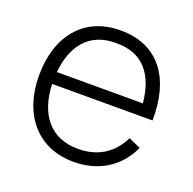

<svg xmlns="http://www.w3.org/2000/svg" viewBox="-109 -689 821 816"><g transform="rotate(20 301.5 -281.0)"><path d="M106.3 -264.6H560.4C563.5 -451 479.2 -578.1 303.1 -578.1C137.5 -578.1 41.7 -458.3 41.7 -280.2C41.7 -107.3 137.5 15.6 305.2 15.6C414.6 15.6 504.2 -37.5 549 -136.5L494.8 -160.4C456.3 -82.3 390.6 -42.7 303.1 -42.7C178.1 -42.7 111.5 -129.2 106.3 -264.6ZM303.1 -520.8C425 -522.9 485.4 -443.8 496.9 -318.8H108.3C118.8 -439.6 182.3 -522.9 303.1 -520.8Z"/></g></svg>

Font: Manrope3 Light
Style: Regular
Weight: 300
Designer: Mikhail Sharanda
Foundry: Mikhail Sharanda
Version: Version 3.000;PS 003.000;hotconv 1.0.88;makeotf.lib2.5.64775